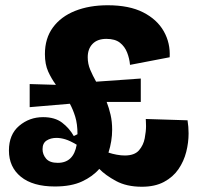

<svg xmlns="http://www.w3.org/2000/svg" viewBox="-20 -696 759 731"><path d="M189 14Q105 14 59.5 -23Q14 -60 14 -123Q14 -184 53 -217Q92 -250 144 -250Q189 -250 216.5 -229Q244 -208 261 -178L275 -185Q275 -224 266.5 -251.5Q258 -279 246 -301L93 -288V-376L193 -373Q176 -396 163.5 -423.5Q151 -451 151 -490Q151 -550 181.5 -591.5Q212 -633 266 -654.5Q320 -676 390 -676Q472 -676 525 -649Q578 -622 603.5 -577Q629 -532 626 -478L475 -449Q473 -473 464 -496Q455 -519 436.5 -533.5Q418 -548 385 -548Q351 -548 332.5 -529Q314 -510 314 -478Q314 -453 323.5 -430.5Q333 -408 346 -385L516 -397V-308H386Q395 -285 401 -259Q407 -233 407 -202Q407 -181 403.5 -159Q400 -137 393 -115Q408 -110 424.5 -107Q441 -104 455 -104Q492 -104 509 -123.5Q526 -143 531 -169.5Q536 -196 536 -216Q536 -226 535.5 -232.5Q535 -239 535 -243L694 -238Q696 -226 697 -213Q698 -200 698 -188Q698 -153 689 -117.5Q680 -82 659.5 -52Q639 -22 604.5 -3.5Q570 15 520 15Q462 15 421.5 -7Q381 -29 358 -53Q333 -24 292 -5Q251 14 189 14ZM142 -128Q142 -108 155.5 -92Q169 -76 200 -76Q260 -76 272 -145Q247 -160 229 -165.5Q211 -171 195 -171Q173 -171 157.5 -161Q142 -151 142 -128Z"/></svg>

Font: Bricolage Grotesque 10pt ExtraBold
Style: Regular
Weight: 800
Designer: Mathieu Triay
Foundry: Atelier Triay
Version: Version 1.000; ttfautohint (v1.8.4.7-5d5b);gftools[0.9.32]